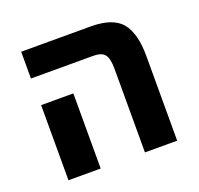

<svg xmlns="http://www.w3.org/2000/svg" viewBox="-104 -681 826 795"><g transform="rotate(-20 309.0 -283.5)"><path d="M405 0V-369Q405 -413 391.5 -431Q378 -449 341 -449H66V-567H372Q470 -567 508.5 -520Q547 -473 547 -373V0ZM68 0V-331H210V0Z"/></g></svg>

Font: FiraGO SemiBold
Style: Regular
Weight: 600
Designer: bBox Type
Foundry: bBox Type GmbH
Version: Version 1.001;PS 001.001;hotconv 1.0.88;makeotf.lib2.5.64775